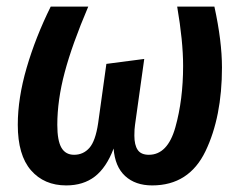

<svg xmlns="http://www.w3.org/2000/svg" viewBox="-20 -549 733 583"><path d="M34 -170Q34 -251 61 -343.5Q88 -436 134 -529H248Q199 -414 176.5 -329.5Q154 -245 154 -170Q154 -122 166.5 -100.5Q179 -79 205 -79Q233 -79 251.5 -100Q270 -121 278 -175L303 -355L418 -370L390 -170Q388 -158 388 -137Q388 -109 398 -94Q408 -79 432 -79Q489 -79 512.5 -162.5Q536 -246 536 -349Q536 -424 518 -529H631Q654 -424 654 -344Q654 -194 604 -90Q554 14 442 14Q391 14 360 -14.5Q329 -43 325 -98Q303 -40 268 -13Q233 14 181 14Q114 14 74 -32Q34 -78 34 -170Z"/></svg>

Font: Fira Sans Condensed Medium
Style: Italic
Weight: 500
Width: 3
Italic angle: -8°
Designer: bBox Type GmbH & Carrois Corporate GbR & Edenspiekermann AG
Foundry: bBox Type GmbH & Carrois Corporate GbR & Edenspiekermann AG
Version: Version 4.301